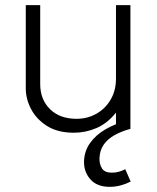

<svg xmlns="http://www.w3.org/2000/svg" viewBox="-20 -500 611 745"><path d="M406 225Q356.5 225 331 196.2Q305.5 167.5 306 127.5Q307 86 329.8 54.5Q352.5 23 389.2 1.8Q426 -19.5 468.5 -30L486 0Q451 9.5 424.2 24.5Q397.5 39.5 382.2 61.5Q367 83.5 366 114.5Q365.5 137.5 376 153.8Q386.5 170 414 170Q428.5 170 441.8 166.2Q455 162.5 466 156.5L487 204.5Q468.5 214 447.8 219.5Q427 225 406 225ZM267 15Q204 15 162.5 -11.2Q121 -37.5 100.5 -77Q80 -116.5 80 -157V-480H136V-174Q136 -114 174 -76.5Q212 -39 277 -39Q319 -39 353.8 -58.5Q388.5 -78 409.2 -113.2Q430 -148.5 430 -195V-480H486V0H430V-63Q396.5 -21 354.2 -3Q312 15 267 15Z"/></svg>

Font: Geologica Thin
Style: Regular
Weight: 100
Version: Version 1.010;gftools[0.9.28]